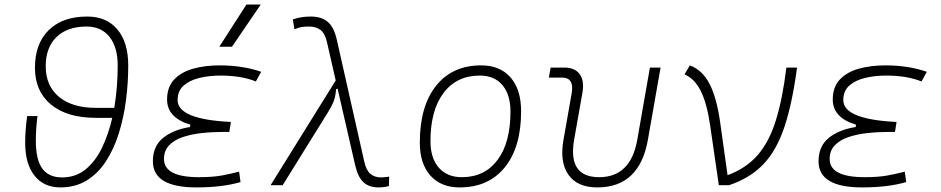

<svg xmlns="http://www.w3.org/2000/svg" viewBox="-20 -815 4142 845"><path d="M245.6 9.8Q172.9 9.8 131.8 -42Q90.8 -93.8 90.8 -186.5Q90.8 -242.2 99.6 -304.2H145Q137.7 -248.5 137.7 -196.3Q137.7 -112.3 166 -73.2Q194.3 -34.2 253.4 -34.2Q313.5 -34.2 356.9 -69.8Q400.4 -105.5 429 -165Q457.5 -224.6 474.1 -296.4H401.9Q275.4 -296.4 204.6 -354.7Q133.8 -413.1 133.8 -516.6Q133.8 -623 194.6 -682.6Q255.4 -742.2 363.8 -742.2Q449.2 -742.2 496.8 -685.3Q544.4 -628.4 544.4 -526.4Q544.4 -450.2 534.4 -373.5Q524.4 -296.9 502.9 -228Q481.4 -159.2 446.5 -105.5Q411.6 -51.8 361.8 -21Q312 9.8 245.6 9.8ZM482.9 -340.3Q490.7 -386.7 494.4 -434.1Q498 -481.4 498 -526.4Q498 -607.4 461.9 -652.8Q425.8 -698.2 360.8 -698.2Q276.4 -698.2 228.8 -652.1Q181.2 -606 181.2 -523.4Q181.2 -437.5 239.5 -388.9Q297.9 -340.3 401.9 -340.3Z M844.2 9.8Q652.8 9.8 652.8 -105Q652.8 -171.9 698 -208.3Q743.2 -244.6 815.9 -255.9L817.9 -266.1Q715.3 -296.9 715.3 -377Q715.3 -431.6 746.1 -464.6Q776.9 -497.6 829.3 -512.5Q881.8 -527.3 946.8 -527.3Q1047.9 -527.3 1129.4 -499L1106 -456.5Q1042 -482.4 949.7 -482.4Q899.9 -482.4 856.9 -471.9Q814 -461.4 787.8 -438Q761.7 -414.6 761.7 -374.5Q761.7 -289.6 996.1 -278.3L989.3 -234.4H961.4Q913.1 -234.4 866.7 -229.2Q820.3 -224.1 783 -211.2Q745.6 -198.2 723.6 -174.8Q701.7 -151.4 701.7 -115.2Q701.7 -35.2 856 -35.2Q916.5 -35.2 958 -43Q999.5 -50.8 1032.2 -59.6L1038.6 -13.7Q958.5 9.8 844.2 9.8ZM945.3 -609.4 1064.5 -794.9H1127.4L1001 -609.4Z M1645.5 9.8Q1604.5 9.8 1579.8 -12.7Q1555.2 -35.2 1543 -88.4L1465.8 -424.8L1459 -422.4Q1457 -391.1 1448.7 -369.6Q1440.4 -348.1 1423.3 -320.8L1224.1 0H1170.9L1457.5 -460.9L1418.9 -629.9Q1410.6 -667.5 1390.9 -682.9Q1371.1 -698.2 1340.8 -698.2Q1318.8 -698.2 1306.2 -695.8Q1293.5 -693.4 1275.9 -686L1268.6 -729.5Q1290 -736.8 1308.6 -739.5Q1327.1 -742.2 1348.6 -742.2Q1394.5 -742.2 1422.4 -718.8Q1450.2 -695.3 1462.4 -639.6L1583.5 -102.5Q1591.8 -65.4 1610.1 -49.8Q1628.4 -34.2 1658.2 -34.2Q1665.5 -34.2 1692.9 -37.6L1691.4 3.9Q1670.4 9.8 1645.5 9.8Z M2002.9 9.8Q1920.4 9.8 1874 -42.5Q1827.6 -94.7 1827.6 -187.5Q1827.6 -347.7 1899.2 -437.5Q1970.7 -527.3 2097.7 -527.3Q2180.7 -527.3 2227.1 -474.1Q2273.4 -420.9 2273.4 -325.2Q2273.4 -167.5 2201.9 -78.9Q2130.4 9.8 2002.9 9.8ZM2012.7 -35.2Q2113.3 -35.2 2169.9 -111.3Q2226.6 -187.5 2226.6 -323.7Q2226.6 -398.4 2191.2 -440.4Q2155.8 -482.4 2091.8 -482.4Q1989.7 -482.4 1932.1 -406Q1874.5 -329.6 1874.5 -193.8Q1874.5 -119.1 1911.1 -77.1Q1947.8 -35.2 2012.7 -35.2Z M2608.9 9.8Q2521 9.8 2481.7 -45.9Q2442.4 -101.6 2460 -200.2L2496.1 -405.3Q2507.8 -473.6 2453.1 -473.6H2395.5L2403.3 -517.6H2463.9Q2510.7 -517.6 2531.7 -488Q2552.7 -458.5 2543 -405.3L2506.8 -200.2Q2478 -35.2 2616.7 -35.2Q2755.9 -35.2 2784.7 -200.2L2840.3 -517.6H2887.2L2831.5 -200.2Q2794.4 9.8 2608.9 9.8Z M3143.6 0 3105.5 -262.2Q3091.8 -358.4 3064.7 -413.3Q3037.6 -468.3 2992.7 -487.8L3016.1 -527.3Q3071.8 -506.3 3103 -445.3Q3134.3 -384.3 3149.4 -276.9L3182.1 -43.9Q3262.7 -73.7 3313.5 -131.3Q3364.3 -189 3394 -283.4Q3423.8 -377.9 3440.9 -517.6H3487.8Q3466.8 -359.4 3432.1 -255.9Q3397.5 -152.3 3339.1 -91.6Q3280.8 -30.8 3188.5 0Z M3773.9 9.8Q3582.5 9.8 3582.5 -105Q3582.5 -171.9 3627.7 -208.3Q3672.9 -244.6 3745.6 -255.9L3747.6 -266.1Q3645 -296.9 3645 -377Q3645 -431.6 3675.8 -464.6Q3706.5 -497.6 3759 -512.5Q3811.5 -527.3 3876.5 -527.3Q3977.5 -527.3 4059.1 -499L4035.6 -456.5Q3971.7 -482.4 3879.4 -482.4Q3829.6 -482.4 3786.6 -471.9Q3743.7 -461.4 3717.5 -438Q3691.4 -414.6 3691.4 -374.5Q3691.4 -289.6 3925.8 -278.3L3918.9 -234.4H3891.1Q3842.8 -234.4 3796.4 -229.2Q3750 -224.1 3712.6 -211.2Q3675.3 -198.2 3653.3 -174.8Q3631.3 -151.4 3631.3 -115.2Q3631.3 -35.2 3785.6 -35.2Q3846.2 -35.2 3887.7 -43Q3929.2 -50.8 3961.9 -59.6L3968.3 -13.7Q3888.2 9.8 3773.9 9.8Z"/></svg>

Font: Cascadia Code NF ExtraLight
Style: Italic
Weight: 200
Italic angle: -10°
Monospace: yes
Designer: Aaron Bell
Foundry: Saja Typeworks
Version: Version 2404.023; ttfautohint (v1.8.4)